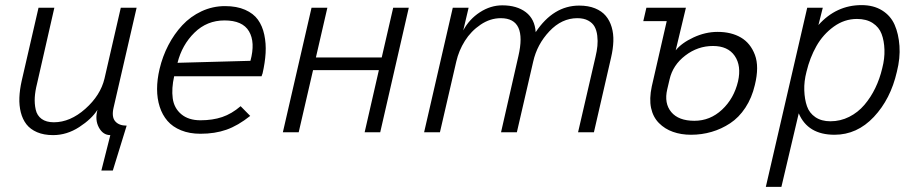

<svg xmlns="http://www.w3.org/2000/svg" viewBox="-20 -518 3587 752"><path d="M377 149.9 412.1 11.2Q383.3 11.2 367.2 -18.8Q351.1 -48.8 361.8 -87.9Q338.9 -51.8 290.3 -20.3Q241.7 11.2 188 11.2Q151.9 11.2 125.2 -0.2Q98.6 -11.7 83.5 -31.2Q68.4 -50.8 61.5 -77.9Q54.7 -105 55.9 -135.7Q57.1 -166.5 64.9 -201.2L130.9 -487.8H192.9L125 -189.9Q117.7 -161.1 116.2 -136.5Q114.7 -111.8 119.9 -88.6Q125 -65.4 143.1 -52.2Q161.1 -39.1 190.9 -39.1Q254.9 -39.1 314.2 -91.8Q373.5 -144.5 389.2 -210L453.1 -487.8H515.1L424.8 -96.2Q416.5 -60.1 431.2 -43Q445.8 -25.9 476.1 -25.9L421.9 149.9Z M765.1 5.9Q722.2 5.9 689.2 -7.6Q656.2 -21 636 -44.4Q615.7 -67.9 605.5 -99.9Q595.2 -131.8 595.2 -169.2Q595.2 -206.5 605 -248Q616.7 -297.4 639.4 -341.1Q662.1 -384.8 694.1 -419.2Q726.1 -453.6 769.5 -473.9Q813 -494.1 861.3 -494.1Q907.2 -494.1 939.9 -479.7Q972.7 -465.3 990.2 -440.9Q1007.8 -416.5 1015.1 -382.1Q1022.5 -347.7 1020.3 -310.3Q1018.1 -272.9 1008.3 -230Q1008.3 -231 1004.4 -219.2H662.1Q651.4 -171.4 656.5 -133.1Q661.6 -94.7 689.9 -70.8Q718.3 -46.9 765.1 -46.9Q813 -46.9 850.3 -59.6Q887.7 -72.3 922.4 -102.1L960 -64Q912.1 -25.9 866.9 -10Q821.8 5.9 765.1 5.9ZM675.3 -272 960.9 -279.8Q980.5 -352.5 955.3 -395.3Q930.2 -438 859.4 -438Q790.5 -438 741.7 -390.1Q692.9 -342.3 675.3 -272Z M1087.9 0 1200.2 -487.8H1262.2L1217.3 -293H1475.1L1520 -487.8H1581.1L1469.2 0H1408.2L1463.9 -243.2H1206.1L1149.9 0Z M1641.1 0 1753.4 -487.8H1815.4L1794.4 -398.9Q1817.9 -442.9 1859.6 -470Q1901.4 -497.1 1947.3 -497.1Q2004.4 -497.1 2039.6 -470.2Q2074.7 -443.4 2078.1 -392.1Q2147.5 -496.1 2248.5 -496.1Q2284.2 -496.1 2310.5 -485.4Q2336.9 -474.6 2352.5 -456.1Q2368.2 -437.5 2375.7 -411.9Q2383.3 -386.2 2382.3 -356.4Q2381.3 -326.7 2373.5 -293L2306.2 0H2244.1L2312.5 -295.9Q2317.9 -318.4 2319.8 -337.9Q2321.8 -357.4 2319.3 -378.2Q2316.9 -398.9 2308.8 -413.6Q2300.8 -428.2 2283.7 -437.5Q2266.6 -446.8 2241.2 -446.8Q2180.2 -446.8 2131.8 -395.5Q2083.5 -344.2 2068.4 -276.9L2004.4 0H1942.4L2010.3 -297.9Q2044.9 -446.8 1941.4 -446.8Q1899.9 -446.8 1862.3 -421.4Q1824.7 -396 1800.8 -357.9Q1776.9 -319.8 1767.1 -276.9L1703.1 0Z M2686.5 9.8Q2647.9 9.8 2616 -1.5Q2584 -12.7 2560.8 -36.1Q2537.6 -59.6 2530 -95.2Q2522.5 -130.9 2532.7 -179.2L2591.3 -435.1H2499.5L2511.7 -487.8H2666.5L2626.5 -320.8Q2649.4 -349.6 2696 -371.3Q2742.7 -393.1 2790.5 -393.1Q2844.2 -393.1 2881.8 -371.1Q2919.4 -349.1 2936.8 -303Q2954.1 -256.8 2936.5 -185.1Q2924.8 -134.8 2899.4 -96.2Q2874 -57.6 2839.8 -35.2Q2805.7 -12.7 2767.1 -1.5Q2728.5 9.8 2686.5 9.8ZM2699.7 -44.9Q2761.2 -44.9 2807.9 -88.4Q2854.5 -131.8 2870.6 -199.2Q2884.3 -260.3 2857.7 -299.1Q2831.1 -337.9 2772.5 -337.9Q2712.9 -337.9 2664.1 -300.5Q2615.2 -263.2 2602.5 -207L2593.3 -168Q2580.6 -113.3 2609.1 -79.1Q2637.7 -44.9 2699.7 -44.9Z M2979.5 213.9 3141.6 -487.8H3202.6L3185.5 -419.9Q3255.4 -498 3354.5 -498Q3401.4 -498 3434.8 -477.3Q3468.3 -456.5 3483.9 -421.1Q3499.5 -385.7 3502.9 -338.1Q3506.3 -290.5 3492.7 -236.8Q3468.3 -129.9 3402.6 -60.1Q3336.9 9.8 3248.5 9.8Q3144 9.8 3108.4 -74.2L3040.5 213.9ZM3232.4 -43Q3271.5 -43 3305.9 -60.3Q3340.3 -77.6 3365.5 -107.2Q3390.6 -136.7 3408.2 -173.1Q3425.8 -209.5 3435.5 -251Q3445.3 -288.6 3444.1 -323.5Q3442.9 -358.4 3432.9 -385Q3422.9 -411.6 3398.2 -427.7Q3373.5 -443.8 3336.4 -443.8Q3287.1 -443.8 3245.4 -413.6Q3203.6 -383.3 3177.7 -337.6Q3151.9 -292 3138.7 -236.8Q3128.9 -199.2 3130.1 -164.1Q3131.3 -128.9 3140.6 -102.1Q3149.9 -75.2 3173.6 -59.1Q3197.3 -43 3232.4 -43Z"/></svg>

Font: HK Grotesk Light Italic
Style: Regular
Weight: 300
Italic angle: -13°
Designer: Alfredo Marco Pradil and Stefan Peev
Foundry: Hanken Design Co.
Version: Version 1.000;PS 001.000;hotconv 1.0.88;makeotf.lib2.5.64775